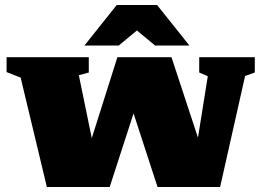

<svg xmlns="http://www.w3.org/2000/svg" viewBox="-20 -752 1062 772"><path d="M815.5 -445.5 781 -460.5V-522H1004.5V-460.5L965.5 -446.5L865 0H613.5L517 -296L421 0H168.5L63 -440L6.5 -462V-522H337V-460.5L297 -449.5L349 -196.5L452 -522H669.5L776 -198.5ZM319.5 -569 449.5 -732H611.5L741.5 -569H603.5L530.5 -629.5L457.5 -569Z"/></svg>

Font: Newsreader 6pt ExtraBold
Style: Regular
Weight: 800
Designer: Hugues Gentile
Foundry: Production Type
Version: Version 1.003; ttfautohint (v1.8.3)